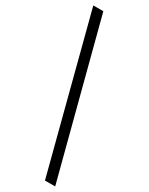

<svg xmlns="http://www.w3.org/2000/svg" viewBox="-228 -800 745 962"><g transform="rotate(30 144.0 -319.5)"><path d="M0 -759.8H58.1L288.1 121.1H229Z"/></g></svg>

Font: Droid-TTFautohint Serif
Style: Regular
Weight: 400
Foundry: Ascender Corporation
Version: Version 1.00; ttfautohint (v1.00rc1.4-1a1c-dirty) -l 8 -r 50